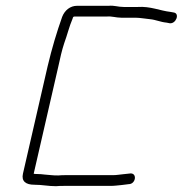

<svg xmlns="http://www.w3.org/2000/svg" viewBox="-20 -635 629 661"><path d="M354 -615H245C222 -615 203 -600 194 -577C175 -523 159 -470 144 -407L59 -37C53 -11 69 1 98 1C126 1 145 6 173 6C182 5 191 5 199 5H361C374 5 387 3 399 2L423 -1C447 -1 453 -38 430 -38L402 -35C391 -34 381 -32 369 -32H207C198 -32 190 -32 181 -31C172 -31 164 -31 157 -32L134 -34C126 -35 117 -36 106 -36C101 -36 99 -36 96 -37L181 -407C187 -435 193 -462 201 -486C212 -516 218 -543 230 -571C231 -575 232 -578 236 -578H347C364 -580 379 -574 398 -574H447C462 -574 483 -570 496 -569C517 -567 532 -559 554 -557L564 -555C586 -552 600 -589 578 -592L567 -594C531 -598 498 -614 454 -611H406C386 -611 373 -617 354 -615Z"/></svg>

Font: Electronic
Style: SeLtIt
Weight: 300
Version: Version 1.011